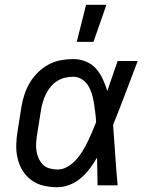

<svg xmlns="http://www.w3.org/2000/svg" viewBox="-20 -775 640 803"><path d="M220 8Q190 8 162 1.5Q134 -5 111.5 -21.5Q89 -38 74.5 -61.5Q60 -85 53.5 -113Q47 -141 48 -170.5Q49 -200 54 -230L70 -330Q74 -355 82.5 -380.5Q91 -406 105 -429.5Q119 -453 139 -472.5Q159 -492 183 -505Q207 -518 233.5 -523Q260 -528 286 -528Q314 -528 339.5 -517.5Q365 -507 382 -487.5Q399 -468 410 -444Q421 -420 429 -394Q439 -426 450.5 -457.5Q462 -489 472 -520H556Q530 -453 505 -386Q480 -319 453 -253Q458 -190 462 -126.5Q466 -63 472 0H388Q387 -28 387 -56Q387 -84 386 -113L387 -114Q386 -115 386 -115Q386 -115 386 -116Q372 -92 355.5 -70Q339 -48 318 -30Q297 -12 271 -2Q245 8 220 8ZM220 -66Q242 -66 262 -77.5Q282 -89 297.5 -106Q313 -123 325 -142.5Q337 -162 346.5 -182Q356 -202 365 -222.5Q374 -243 382 -264Q381 -284 378.5 -304Q376 -324 373 -343.5Q370 -363 364.5 -381.5Q359 -400 349 -416.5Q339 -433 322.5 -443.5Q306 -454 286 -454Q269 -454 252 -450Q235 -446 219.5 -436.5Q204 -427 192.5 -413Q181 -399 173 -383.5Q165 -368 160 -351Q155 -334 152 -318L136 -218Q133 -200 131.5 -182.5Q130 -165 132 -148Q134 -131 140.5 -115.5Q147 -100 158 -88Q169 -76 186 -71Q203 -66 220 -66ZM301 -600 340 -755H425L371 -600Z"/></svg>

Font: Iosevka Custom Oblique
Style: Regular
Weight: 400
Italic angle: -9°
Designer: Belleve Invis
Foundry: Belleve Invis
Version: Version 27.0.1